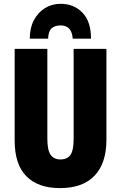

<svg xmlns="http://www.w3.org/2000/svg" viewBox="-20 -968 628 998"><path d="M533.2 -713.9V-242.2Q533.2 -118.7 471.2 -54.4Q409.2 9.8 292 9.8Q178.2 9.8 117.2 -51.8Q56.2 -113.3 56.2 -237.8V-713.9H226.1V-246.1Q226.1 -187.5 243.2 -163.3Q260.3 -139.2 293.9 -139.2Q330.1 -139.2 346.4 -163.1Q362.8 -187 362.8 -247.1V-713.9ZM294.9 -948.2Q363.8 -948.2 408.4 -902.3Q453.1 -856.4 453.1 -767.1H357.9Q353.5 -835.9 294.9 -835.9Q265.1 -835.9 248.3 -820.8Q231.4 -805.7 230 -767.1H134.8Q134.8 -822.8 156.2 -863.3Q177.7 -903.8 214.1 -926Q250.5 -948.2 294.9 -948.2Z"/></svg>

Font: Open Sans Condensed ExtraBold
Style: Regular
Weight: 800
Width: 3
Designer: Monotype Design Team
Foundry: Monotype Imaging Inc.
Version: Version 3.000; ttfautohint (v1.8.4)